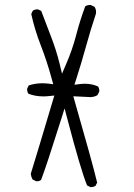

<svg xmlns="http://www.w3.org/2000/svg" viewBox="-20 -766 540 771"><path d="M344.7 -14.6Q356 -14.6 363.8 -20L370.1 -32.7Q351.1 -112.8 274.4 -379.4Q342.8 -376 345 -376Q347.2 -376 351.6 -377Q361.8 -377.9 371.6 -384.3L378.4 -397.9Q378.9 -399.4 378.9 -400.4Q378.9 -411.6 373.5 -418.9Q349.6 -429.7 320.8 -429.7Q310.5 -429.7 299.3 -428.2L278.8 -425.8L285.2 -445.3Q306.6 -511.7 325.2 -579.3Q343.8 -647 365.2 -710.9Q365.7 -714.8 365.7 -718.8Q365.7 -729.5 359.4 -738.8L345.2 -745.6Q343.8 -746.1 342.8 -746.1Q331.1 -746.1 322.3 -740.7Q301.3 -684.6 285.9 -625.2Q270.5 -565.9 244.6 -506.3L229 -470.2L219.7 -508.8Q206.1 -564.5 185.3 -617.9Q164.6 -671.4 145.5 -722.2L133.3 -728Q131.8 -728.5 130.9 -728.5Q119.6 -728.5 111.8 -723.1L105.5 -710Q119.1 -647 144 -583.3Q168.9 -519.5 188.5 -446.8L193.8 -427.7L174.3 -430.2Q161.6 -431.6 149.9 -431.6Q121.1 -431.6 95.2 -422.9L89.4 -410.6Q88.9 -409.2 88.9 -408.2Q88.9 -397 94.2 -389.6Q121.1 -378.9 154.3 -378.9Q166 -378.9 178.2 -380.4L198.2 -382.3Q125.5 -138.2 103.5 -67.9Q105 -55.7 110.8 -45.4L124.5 -38.6Q126 -38.1 127.7 -38.1Q129.4 -38.1 131.6 -38.3Q133.8 -38.6 136.2 -39.1Q141.1 -40.5 145 -43.5Q167 -101.1 225.6 -287.1L239.3 -330.6L251 -286.6Q304.2 -83.5 329.6 -21.5L342.3 -15.1Q343.8 -14.6 344.7 -14.6Z"/></svg>

Font: NaikaiFont
Style: ExtraLight
Weight: 200
Version: Version 1.89